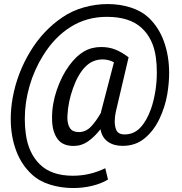

<svg xmlns="http://www.w3.org/2000/svg" viewBox="-20 -719 911 960"><path d="M520 178.7Q487.3 198.7 441.4 210Q395.5 221.2 345.7 221.2Q285.6 221.2 231 204.3Q176.3 187.5 139.6 153.3Q86.4 104.5 60.1 32.5Q33.7 -39.6 33.7 -124.5Q33.7 -176.3 43.5 -231Q65.9 -353 130.4 -460Q194.8 -566.9 292.5 -632.8Q340.3 -665.5 399.4 -682.1Q458.5 -698.7 518.6 -698.7Q580.1 -698.7 633.8 -681.4Q687.5 -664.1 722.7 -631.3Q774.4 -582.5 800 -510.7Q825.7 -439 825.7 -354Q825.7 -304.7 816.4 -248Q805.2 -183.1 776.9 -124Q748.5 -64.9 703.6 -27.8Q658.2 10.3 592.8 10.3Q548.3 10.3 519 -10.7Q489.7 -31.7 482.4 -72.8Q453.1 -35.2 420.4 -12.2Q387.7 10.7 348.1 10.7Q294.4 10.7 269 -22.5Q243.7 -55.7 240.7 -110.8Q240.2 -117.2 240.2 -129.9Q240.2 -200.2 264.2 -269.8Q288.1 -339.4 325.2 -390.1Q361.3 -439.5 399.7 -461.7Q438 -483.9 485.8 -483.9Q524.9 -483.9 556.6 -471.2Q588.4 -458.5 623 -432.6L559.1 -160.2Q553.7 -136.2 553.7 -112.3Q553.7 -85.9 561.5 -68.8Q571.3 -46.9 603 -46.9Q649.4 -46.9 681.4 -80.6Q713.4 -114.3 734.9 -174.3Q749 -214.8 756.6 -262Q764.2 -309.1 764.2 -356.9Q764.2 -397.5 759.3 -432.1Q746.6 -526.4 686.8 -580.6Q627 -634.8 514.2 -634.8Q413.1 -634.8 333 -584.2Q252.9 -533.7 196.3 -442.9Q151.4 -371.1 127.7 -289.1Q104 -207 104 -124.5Q104 -85 108.9 -50.3Q121.6 46.4 179.4 103Q237.3 159.7 344.7 159.7Q429.2 159.7 506.3 122.1ZM316.9 -130.4Q316.9 -97.7 330.1 -78.1Q343.3 -58.6 374 -58.6Q409.2 -58.6 435.3 -86.2Q461.4 -113.8 484.9 -155.8L485.4 -160.6L549.8 -407.7Q522.5 -421.9 493.2 -421.9Q441.9 -421.9 405.5 -384Q369.1 -346.2 344.7 -276.9Q320.8 -209.5 317.4 -144.5Q316.9 -139.6 316.9 -130.4Z"/></svg>

Font: Mardoto
Style: Italic
Weight: 400
Italic angle: -12°
Designer: Christian Robertson, Vahan Hovhannisyan
Foundry: Google
Version: Version 1.000